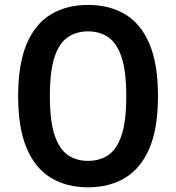

<svg xmlns="http://www.w3.org/2000/svg" viewBox="-20 -770 733 799"><path d="M346.5 9.5Q257.5 9.5 192.2 -29.8Q127 -69 91.2 -152.8Q55.5 -236.5 55.5 -370Q55.5 -503.5 91 -587.2Q126.5 -671 191.8 -710.2Q257 -749.5 346.5 -749.5Q436 -749.5 501.2 -710.2Q566.5 -671 602 -587.2Q637.5 -503.5 637.5 -370Q637.5 -236.5 601.8 -152.8Q566 -69 500.5 -29.8Q435 9.5 346.5 9.5ZM346.5 -100.5Q395 -100.5 430.8 -124.8Q466.5 -149 486 -207.5Q505.5 -266 505.5 -369Q505.5 -473 486 -531.8Q466.5 -590.5 430.8 -615Q395 -639.5 346.5 -639.5Q298 -639.5 262.2 -615.2Q226.5 -591 207 -532.5Q187.5 -474 187.5 -371Q187.5 -267 207 -208.2Q226.5 -149.5 262 -125Q297.5 -100.5 346.5 -100.5Z"/></svg>

Font: Encode Sans Semi Expanded SemiBold
Style: Regular
Weight: 600
Width: 6
Designer: Multiple Designers
Foundry: Impallari Type
Version: Version 3.000; ttfautohint (v1.8.3) -l 8 -r 50 -G 200 -x 14 